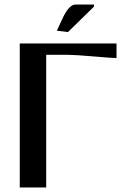

<svg xmlns="http://www.w3.org/2000/svg" viewBox="-20 -824 556 844"><path d="M393.1 -794.9 278.8 -683.1 230 -689 254.9 -743.2Q283.7 -804.2 312 -804.2H393.1ZM66.9 -632.8H492.2V-568.8Q474.1 -568.8 392.1 -575.9Q310.1 -583 277.8 -583H183.1V0H66.9Z"/></svg>

Font: Resagokr
Style: Bold
Weight: 600
Designer: gluk
Foundry: gluk
Version: Version 0.95